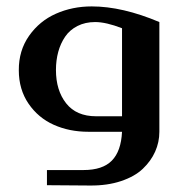

<svg xmlns="http://www.w3.org/2000/svg" viewBox="-20 -407 588 593"><path d="M125 165V118.2H237.8Q296.9 118.2 325.4 89.1Q354 60.1 356.9 0H252.9Q194.3 0 146.2 -21.5Q98.1 -43 68.1 -86.9Q38.1 -130.9 38.1 -189.9Q37.6 -250.5 69.8 -296.4Q102.1 -342.3 152.8 -364.7Q203.6 -387.2 263.2 -387.2Q357.9 -387.2 472.2 -338.9V0Q472.2 32.2 459.2 61.3Q446.3 90.3 421.1 114.3Q396 138.2 353.8 152.3Q311.5 166.5 257.8 166ZM276.9 -47.9H356.9V-319.8Q307.6 -338.9 273.9 -338.9Q243.2 -338.9 219.2 -326.7Q195.3 -314.5 181.2 -293.7Q167 -272.9 159.9 -246.8Q152.8 -220.7 152.8 -190.9Q152.8 -127.9 184.3 -87.9Q215.8 -47.9 276.9 -47.9Z"/></svg>

Font: Wesal
Style: Regular
Weight: 500
Designer: Ahmed zaza
Foundry: Ahmed zaza
Version: Version 2.01